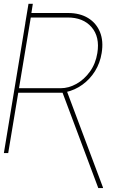

<svg xmlns="http://www.w3.org/2000/svg" viewBox="-25 -795 670 997"><path d="M106.4 -675.8 123 -775.4H145.5L129.9 -675.8ZM115.2 -727.5H328.1Q389.6 -727.5 432.4 -701.4Q475.1 -675.3 494.1 -628.7Q513.2 -582 502.9 -519.5Q494.6 -467.8 468.5 -425.8Q442.4 -383.8 403.3 -355.5Q364.3 -327.1 316.4 -316.4L309.6 -313.5H58.6L61.5 -336.9H290Q331.5 -336.9 371.8 -359.4Q412.1 -381.8 441.9 -423.1Q471.7 -464.4 480.5 -519.5Q494.1 -603.5 450.4 -654.1Q406.7 -704.6 325.2 -704.1H134.8L17.6 0H-4.9ZM485.4 181.6 295.9 -324.2H321.3L509.8 178.7V181.6Z"/></svg>

Font: Inter 24pt Thin
Style: Italic
Weight: 250
Italic angle: -9.3988°
Version: Version 4.001;git-66647c0bb